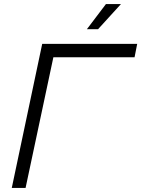

<svg xmlns="http://www.w3.org/2000/svg" viewBox="-20 -926 696 946"><path d="M408 -782H463L576 -906H502ZM38 0H106L243 -644H643L656 -710H188Z"/></svg>

Font: Geist Light
Style: Italic
Weight: 300
Italic angle: -12°
Designer: Basement.studio, Andrés Briganti, Mateo Zaragoza
Foundry: Basement.studio, Vercel, Andrés Briganti, Guido Ferreyra, Mateo Zaragoza
Version: Version 1.500